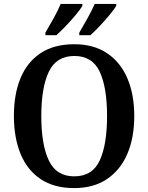

<svg xmlns="http://www.w3.org/2000/svg" viewBox="-20 -951 758 981"><path d="M359 10Q256 10 187.5 -36Q119 -82 85 -165Q51 -248 51 -359Q51 -470 85 -552Q119 -634 187.5 -679.5Q256 -725 360 -725Q458 -725 526.5 -679.5Q595 -634 630.5 -551.5Q666 -469 666 -358Q666 -247 630.5 -164.5Q595 -82 526.5 -36Q458 10 359 10ZM359 -50Q452 -50 489.5 -131Q527 -212 527 -358Q527 -504 489.5 -584.5Q452 -665 360 -665Q268 -665 229.5 -584.5Q191 -504 191 -358Q191 -212 229.5 -131Q268 -50 359 -50ZM385 -784Q405 -818 427 -857.5Q449 -897 464 -931H574V-921Q564 -904 540.5 -875.5Q517 -847 490 -818.5Q463 -790 442 -771H385ZM212 -784Q232 -818 254 -857.5Q276 -897 290 -931H401V-921Q391 -904 367.5 -875.5Q344 -847 316.5 -818.5Q289 -790 268 -771H212Z"/></svg>

Font: Noto Serif Georgian SemiCondensed SemiBold
Style: Regular
Weight: 600
Width: 4
Designer: Monotype Design Team, Akaki Razmadze
Foundry: Google LLC
Version: Version 2.003; ttfautohint (v1.8.4.7-5d5b)